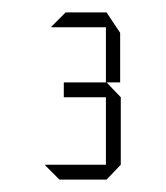

<svg xmlns="http://www.w3.org/2000/svg" viewBox="-20 -720 268 310"><path d="M76 -430 53 -453V-454H151V-430ZM83 -563V-587H151V-563ZM63 -676V-677L86 -700H151V-676ZM151 -587V-700H152L174 -667V-587ZM151 -430V-587H152L175 -563V-454L152 -430Z"/></svg>

Font: Foldit Thin
Style: Regular
Weight: 100
Designer: Sophia Tai
Foundry: Sophia Tai
Version: Version 1.003